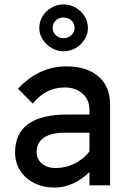

<svg xmlns="http://www.w3.org/2000/svg" viewBox="-20 -835 574 865"><path d="M226 10Q175 10 135 -10Q95 -30 71.5 -65.5Q48 -101 48 -149Q48 -319 284 -319H383V-342Q383 -386 351.5 -413.5Q320 -441 272 -441Q185 -441 128 -368L61 -435Q154 -536 280 -536Q370 -536 423 -491Q476 -446 476 -364V0H383V-60Q351 -28 310.5 -9Q270 10 226 10ZM230 -78Q277 -78 318 -99Q359 -120 383 -153V-237H271Q210 -237 177.5 -214.5Q145 -192 145 -151Q145 -118 169 -98Q193 -78 230 -78ZM266 -604Q238 -604 213 -618.5Q188 -633 172.5 -657Q157 -681 157 -709Q157 -738 172 -762Q187 -786 212 -800.5Q237 -815 266 -815Q296 -815 321 -800.5Q346 -786 361 -762Q376 -738 376 -709Q376 -681 361 -657Q346 -633 321 -618.5Q296 -604 266 -604ZM266 -663Q287 -663 301.5 -676.5Q316 -690 316 -709Q316 -730 301.5 -743Q287 -756 266 -756Q245 -756 231 -742.5Q217 -729 217 -709Q217 -690 231.5 -676.5Q246 -663 266 -663Z"/></svg>

Font: Readex Pro
Style: Regular
Weight: 400
Designer: Bonnie Shaver-Troup, Thomas Jockin
Foundry: Lexend
Version: Version 1.204; ttfautohint (v1.8.4.7-5d5b)